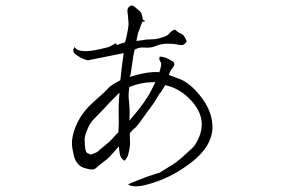

<svg xmlns="http://www.w3.org/2000/svg" viewBox="-20 -591 1040 694"><path d="M448 -155Q511 -228 531 -273Q534 -278 542 -294H531Q486 -293 447 -276Q446 -261 445 -252.5Q444 -244 446.5 -221Q449 -198 448.5 -184Q448 -170 448 -155ZM496 -513 503 -512Q503 -514 502 -517Q500 -521 498 -518Q496 -515 496 -514.5Q496 -514 496 -513ZM427 -399 298 -373Q281 -376 262.5 -388Q244 -400 245 -407Q245 -416 250 -421Q263 -396 340 -413Q372 -421 373 -421L400 -435V-434Q400 -426 408 -430Q420 -435 426 -436Q433 -437 434 -445Q446 -495 444.5 -508.5Q443 -522 443 -528Q443 -534 441 -545Q439 -559 445 -565Q451 -571 456 -571Q461 -571 466.5 -566.5Q472 -562 479 -556Q490 -548 492 -540Q497 -521 497 -516L496 -515Q490 -503 485 -487L481 -477Q479 -473 478 -467L475 -453L473 -443Q483 -444 493.5 -445.5Q504 -447 509 -448L532 -449Q543 -449 557 -453L576 -459Q586 -463 591 -469Q600 -481 613 -484Q613 -484 614 -483L622 -476Q628 -472 635 -469Q645 -466 654 -444V-443L655 -442Q647 -427 635 -428Q623 -429 615.5 -431Q608 -433 585.5 -433Q563 -433 544 -425Q525 -417 504 -419Q483 -421 470 -413Q469 -413 467 -412L462 -390L452 -321L448 -313Q517 -334 556 -330Q566 -360 561 -366Q556 -372 556 -380L557 -386Q573 -388 603 -370Q615 -363 607 -350L597 -336Q592 -325 590 -320L628 -306Q658 -295 688 -263Q741 -206 747 -148Q757 -67 665 1Q595 54 512 76Q465 89 443 76Q448 72 468.5 64.5Q489 57 500.5 52Q512 47 533.5 40.5Q555 34 557 33Q594 10 605 3.5Q616 -3 638 -22Q681 -60 684 -66Q742 -155 667 -232Q635 -265 596 -278L582 -282L577 -283Q563 -258 557 -253L537 -220L510 -183Q474 -132 467.5 -128Q461 -124 449 -109Q449 -92 450 -76Q451 -60 442 -27L437 -19Q431 -8 428 -11Q415 -21 413 -34.5Q411 -48 409 -62L395 -45Q376 -23 366 -15Q356 -7 345 1L325 18Q317 24 299 20Q281 16 273 11Q253 -2 246.5 -30.5Q240 -59 240 -71Q240 -109 263 -154Q281 -189 315.5 -220Q350 -251 358.5 -259Q367 -267 374 -275Q381 -283 415 -301Q418 -334 427 -399ZM400 -244 382 -226Q377 -222 368.5 -212Q360 -202 343.5 -185.5Q327 -169 316 -157Q305 -145 297 -126Q286 -100 286 -88Q286 -45 295 -38Q308 -31 311 -33Q325 -38 332 -42Q335 -46 356 -62.5Q377 -79 385 -88.5Q393 -98 408 -113V-115L409 -135Q410 -142 409 -178Q408 -212 412 -256Q402 -247 400 -244Z"/></svg>

Font: ToneOZ-Tsuipita-TC
Style: Tsuipita-TC
Weight: 400
Designer: :Jeffrey Xuan (Chih-Lin Hsuan)  :
Foundry: jeffreyx@gmail.com, cjkFonts.io
Version: Version 0.24071